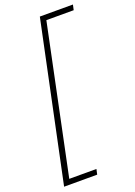

<svg xmlns="http://www.w3.org/2000/svg" viewBox="-177 -861 771 1096"><g transform="rotate(-20 208.0 -313.0)"><path d="M13 167 215 -793H416L409 -761H243L56 135H221L214 167Z"/></g></svg>

Font: Mona Sans ExtraLight
Style: Italic
Weight: 200
Italic angle: -11.6951°
Designer: Deni Anggara
Foundry: GitHub
Version: Version 2.000